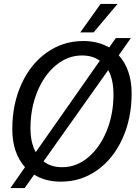

<svg xmlns="http://www.w3.org/2000/svg" viewBox="-20 -920 701 983"><path d="M654 -442Q654 -314 607 -210.5Q560 -107 477.5 -48.5Q395 10 292 10Q211 10 155 -26L106 43H33L108 -64Q43 -137 43 -259Q43 -387 90 -490Q137 -593 220 -651.5Q303 -710 407 -710Q481 -710 539 -677L573 -725H650L588 -637Q620 -602 637 -552.5Q654 -503 654 -442ZM163 -141 491 -609Q455 -636 399 -636Q327 -636 266.5 -586Q206 -536 171 -450.5Q136 -365 136 -264Q136 -189 163 -141ZM561 -437Q561 -513 534 -561L203 -94Q240 -64 299 -64Q371 -64 431 -114Q491 -164 526 -249.5Q561 -335 561 -437ZM495 -900H582L459 -754H391Z"/></svg>

Font: Sarabun
Style: Italic
Weight: 400
Italic angle: -10°
Designer: Suppakit Chalermlarp | Katatrad Co.,Ltd.
Foundry: Cadson Demak Co.,Ltd.
Version: Version 1.000; ttfautohint (v1.6)